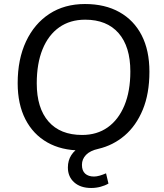

<svg xmlns="http://www.w3.org/2000/svg" viewBox="-20 -741 815 956"><path d="M470 0Q429 9 408.5 30Q388 51 388 80Q388 109 404 123.5Q420 138 448 138Q461 138 476.5 133.5Q492 129 508 122L520 173Q503 183 480.5 189Q458 195 434 195Q381 195 349.5 167Q318 139 318 93Q318 58 335 31.5Q352 5 383 -11L382 8Q286 8 215.5 -32Q145 -72 106.5 -147Q68 -222 68 -327Q68 -446 109.5 -534.5Q151 -623 226 -672Q301 -721 403 -721Q503 -721 575 -680.5Q647 -640 685.5 -565Q724 -490 724 -384Q724 -275 691 -195Q658 -115 600.5 -66Q543 -17 470 0ZM389 -69Q463 -69 516.5 -107Q570 -145 599.5 -216Q629 -287 629 -385Q629 -509 570.5 -576Q512 -643 404 -643Q329 -643 275 -605Q221 -567 192 -496Q163 -425 163 -326Q163 -203 221.5 -136Q280 -69 389 -69Z"/></svg>

Font: Muli Medium
Style: Italic
Weight: 500
Italic angle: -4.541°
Designer: Vernon Adams
Foundry: Vernon Adams
Version: Version 2.100; ttfautohint (v1.8.1.43-b0c9)